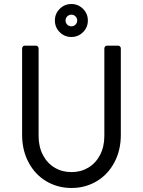

<svg xmlns="http://www.w3.org/2000/svg" viewBox="-20 -922 711 955"><path d="M90 -251V-681Q90 -687 94 -691Q98 -695 104 -695H158Q164 -695 168 -691Q172 -687 172 -681V-246Q172 -192 193.5 -151Q215 -110 252 -88Q289 -66 336 -66Q382 -66 419 -88Q456 -110 477.5 -151Q499 -192 499 -246V-681Q499 -687 503 -691Q507 -695 513 -695H567Q573 -695 577 -691Q581 -687 581 -681V-251Q581 -174 548.5 -113.5Q516 -53 460 -20Q404 13 336 13Q267 13 211 -20Q155 -53 122.5 -113.5Q90 -174 90 -251ZM253 -820Q253 -854 277 -878Q301 -902 335 -902Q369 -902 393 -878Q417 -854 417 -820Q417 -786 393 -762Q369 -738 335 -738Q301 -738 277 -762Q253 -786 253 -820ZM364 -820Q364 -832 355.5 -840.5Q347 -849 335 -849Q323 -849 314.5 -840.5Q306 -832 306 -820Q306 -808 314.5 -799.5Q323 -791 335 -791Q347 -791 355.5 -799.5Q364 -808 364 -820Z"/></svg>

Font: Miriam Libre
Style: Regular
Weight: 400
Designer: Michal Sahar
Foundry: Hagilda
Version: Version 1.001